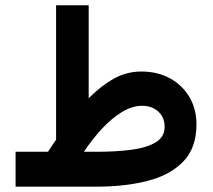

<svg xmlns="http://www.w3.org/2000/svg" viewBox="-20 -702 800 722"><path d="M160.6 -131.3Q168 -143.1 175.5 -154.3Q183.1 -165.5 190.9 -176.8V-682.1H313.5V-332.5Q359.9 -379.4 407.5 -406Q455.1 -432.6 510.7 -433.1Q572.3 -433.1 619.1 -407.5Q666 -381.8 692.4 -336.9Q718.8 -292 718.8 -233.9Q718.8 -146.5 669.7 -95.2Q620.6 -43.9 535.6 -22Q450.7 0 341.3 0H38.6V-131.3ZM514.6 -304.2Q477.1 -304.2 438.2 -280.5Q399.4 -256.8 363 -217.5Q326.7 -178.2 295.4 -131.3H346.2Q417.5 -131.3 474.6 -138.9Q531.7 -146.5 565.4 -166.7Q599.1 -187 599.1 -225.1Q599.1 -260.7 575.2 -282.5Q551.3 -304.2 514.6 -304.2Z"/></svg>

Font: Vazirmatn UI
Style: Bold
Weight: 700
Designer: Saber Rastikerdar
Foundry: Saber Rastikerdar
Version: Version 33.003